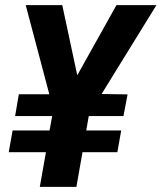

<svg xmlns="http://www.w3.org/2000/svg" viewBox="-20 -731 632 751"><path d="M282.2 -436.5 435.5 -710.9H591.8L377.4 -363.3L479 -361.8L462.9 -276.9H327.1L317.4 -220.7H454.1L439 -135.7H302.7L278.8 0H135.7L159.7 -135.7H14.2L29.3 -220.7H173.8L184.1 -276.9H39.1L53.7 -362.3H172.9L80.6 -710.9H223.6Z"/></svg>

Font: TypoPRO Roboto
Style: Bold Italic
Weight: 700
Italic angle: -12°
Designer: Google
Version: Version 2.136; 2016